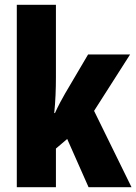

<svg xmlns="http://www.w3.org/2000/svg" viewBox="-20 -780 568 800"><path d="M213 -458V-760H50V0H213V-161L260 -201L349 0H528L372 -318L522 -553H347L251 -390C239 -369 223 -340 209 -309H206C211 -357 213 -407 213 -458Z"/></svg>

Font: Noto Sans Bengali ExtraCondensed Black
Style: Regular
Weight: 900
Width: 2
Designer: Joana Ranito - Universal Thirst; Jelle Bosma - Monotype Design Team
Foundry: Universal Thirst ehf.
Version: Version 3.000